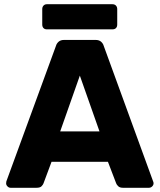

<svg xmlns="http://www.w3.org/2000/svg" viewBox="-20 -889 756 909"><path d="M30 0Q22 0 15.5 -6.5Q9 -13 9 -21Q9 -26 10 -30L245 -672Q248 -683 257.5 -691.5Q267 -700 284 -700H432Q449 -700 458.5 -691.5Q468 -683 471 -672L705 -30Q707 -26 707 -21Q707 -13 700.5 -6.5Q694 0 685 0H562Q547 0 539.5 -7.5Q532 -15 530 -21L491 -123H224L186 -21Q184 -15 177 -7.5Q170 0 153 0ZM265 -267H451L358 -531ZM202 -750Q192 -750 186 -756Q180 -762 180 -773V-846Q180 -856 186 -862.5Q192 -869 202 -869H512Q523 -869 529 -862.5Q535 -856 535 -846V-773Q535 -762 529 -756Q523 -750 512 -750Z"/></svg>

Font: DVN-Rubik
Style: Bold
Weight: 700
Designer: Hubert and Fischer
Foundry: Hubert & Fischer
Version: Version 2.102